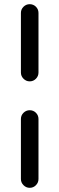

<svg xmlns="http://www.w3.org/2000/svg" viewBox="-20 -736 284 918"><path d="M164 120Q164 137 151.8 149.5Q139.5 162 122 162Q105 162 92.5 149.5Q80 137 80 120V-167Q80 -184.5 92.5 -196.8Q105 -209 122 -209Q139.5 -209 151.8 -196.8Q164 -184.5 164 -167ZM164 -389Q164 -372 151.8 -359.5Q139.5 -347 122 -347Q105 -347 92.5 -359.5Q80 -372 80 -389V-674Q80 -691.5 92.5 -703.8Q105 -716 122 -716Q139.5 -716 151.8 -703.8Q164 -691.5 164 -674Z"/></svg>

Font: Jura Light
Style: Bold
Weight: 700
Version: Version 5.104